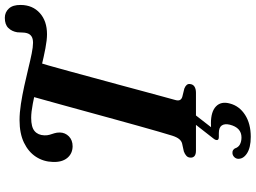

<svg xmlns="http://www.w3.org/2000/svg" viewBox="-149 -663 1034 776"><g transform="rotate(-90 368.0 -275.0)"><path d="M270.5 -713Q300.5 -713 336 -707.5Q371.5 -702 408 -694Q444.5 -686 478.2 -677.8Q512 -669.5 539.2 -664Q566.5 -658.5 583 -658.5Q600 -658.5 609.2 -664.8Q618.5 -671 622 -683Q624.5 -691.5 624.5 -701.2Q624.5 -711 625.5 -722Q629 -744 642.8 -758.2Q656.5 -772.5 684 -772.5Q706.5 -772.5 721.5 -756.2Q736.5 -740 736 -708Q735.5 -660 703.2 -631Q671 -602 617.5 -602Q594.5 -602 560.5 -608.5Q526.5 -615 487.5 -624.5Q448.5 -634 409.5 -643.5Q370.5 -653 336.5 -659.5Q302.5 -666 279.5 -666Q242.5 -666 226.2 -652.2Q210 -638.5 209 -613Q208.5 -601 211.5 -591.2Q214.5 -581.5 217.5 -572Q220.5 -562.5 220.5 -550Q220 -528.5 204.8 -513.5Q189.5 -498.5 164.5 -498.5Q135 -499 117.5 -520.2Q100 -541.5 101.5 -578.5Q102.5 -616 122.2 -646.5Q142 -677 179.2 -695Q216.5 -713 270.5 -713ZM352.5 -86Q348 -71.5 352 -64.5Q356 -57.5 365.5 -55L398 -47Q418 -39 416.5 -25Q415.5 -12 406 -6Q396.5 0 381 0H147.5Q132 0 125.2 -6Q118.5 -12 119 -21.5Q119 -32 126 -38.5Q133 -45 144 -49L176 -56Q186 -58.5 193.8 -67.8Q201.5 -77 207.5 -95.5Q213.5 -114.5 224 -150.8Q234.5 -187 247.5 -233.8Q260.5 -280.5 275 -333Q289.5 -385.5 303.8 -438Q318 -490.5 331.2 -537.8Q344.5 -585 354.5 -621.8Q364.5 -658.5 370.5 -679L508.5 -653Q501.5 -631.5 491 -594.5Q480.5 -557.5 467.8 -510.8Q455 -464 441 -412.2Q427 -360.5 413.2 -310Q399.5 -259.5 387.5 -214.5Q375.5 -169.5 366.2 -136Q357 -102.5 352.5 -86ZM256 -6H294L234.5 70.5L211.5 64Q221.5 62 232.2 61.2Q243 60.5 258 60.5Q305 60.5 326.2 81.2Q347.5 102 337.5 137.5Q327.5 175.5 291.8 198.5Q256 221.5 203 221.5Q158.5 221.5 135 205.5Q111.5 189.5 114.5 167Q116.5 158.5 123.2 153Q130 147.5 137.5 147.5Q144.5 147 148.8 149.8Q153 152.5 156 157Q160.5 171.5 172.5 177.8Q184.5 184 200.5 184Q240 184 252 137Q257 116 248.8 104.2Q240.5 92.5 218 92.5H202.5Q191 92.5 190 85.8Q189 79 197 69.5Z"/></g></svg>

Font: Fraunces SemiBold
Style: Italic
Weight: 600
Italic angle: -16°
Version: Version 1.000;[b76b70a41]